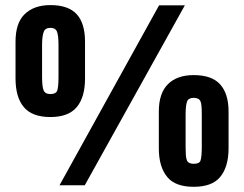

<svg xmlns="http://www.w3.org/2000/svg" viewBox="-20 -716 943 742"><path d="M627 -31.2Q593.8 -70.3 593.8 -142.6V-285.2Q593.8 -355.5 628.9 -390.6Q664.1 -425.8 728.5 -425.8Q797.9 -425.8 830.1 -390.6Q863.3 -354.5 863.3 -285.2V-142.6Q863.3 -70.3 830.1 -31.2Q798.8 5.9 728.5 5.9Q658.2 5.9 627 -31.2ZM72.3 -301.8Q40 -339.8 40 -413.1V-554.7Q40 -626 74.2 -660.2Q110.4 -696.3 174.8 -696.3Q244.1 -696.3 276.4 -661.1Q308.6 -626 308.6 -554.7V-413.1Q308.6 -339.8 276.4 -301.8Q244.1 -263.7 174.8 -263.7Q104.5 -263.7 72.3 -301.8ZM594.7 -695.3H694.3L307.6 0H210ZM201.2 -366.2Q206.1 -380.9 206.1 -418V-542Q206.1 -579.1 200.2 -593.8Q194.3 -608.4 174.8 -608.4Q155.3 -608.4 149.4 -593.8Q146.5 -586.9 144.5 -574.2Q142.6 -561.5 142.6 -542V-418Q142.6 -381.8 148.4 -367.2Q154.3 -352.5 174.8 -352.5Q196.3 -352.5 201.2 -366.2ZM754.9 -95.7Q759.8 -110.4 759.8 -148.4V-272.5Q759.8 -292 758.8 -304.7Q757.8 -317.4 754.9 -324.2Q749 -337.9 728.5 -337.9Q709 -337.9 703.1 -324.2Q697.3 -309.6 697.3 -272.5V-148.4Q697.3 -129.9 698.2 -117.2Q699.2 -104.5 702.1 -96.7Q708 -83 728.5 -83Q751 -83 754.9 -95.7Z"/></svg>

Font: DINish
Style: Bold
Weight: 700
Designer: Bert Driehuis
Foundry: Playbeing
Version: Version 3.008; git-95204e4c-release